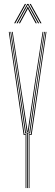

<svg xmlns="http://www.w3.org/2000/svg" viewBox="-20 -963 283 983"><path d="M119 0V-280H109L67.8 -564L33 -800H37L71.8 -564L113 -284H130L170.8 -564L206 -800H210L174.8 -564L134 -280H123V0ZM111 0V-272H101L25 -800H29L105 -276H115V0ZM127 0V-276H138L214 -800H218L142 -272H131V0ZM117 -288 76 -564 41 -800H45L80 -564L121 -292H122L162 -564L198 -800H202L166 -564L126 -288ZM52.5 -844 107.5 -943H113.5L58.5 -844ZM64.5 -844 119.5 -943H125.5L180.5 -844H174.5L127.5 -929.2L123.5 -937.5H121.5L117.5 -929.2L70.5 -844ZM76.5 -844 116.5 -917.8 121.5 -928.8H123.5L128.5 -917.8L168.5 -844H162.5L125 -913.2L123.5 -918H121.5L120 -913.2L82.5 -844ZM186.5 -844 131.5 -943H137.5L192.5 -844Z"/></svg>

Font: Big Shoulders Inline Display SC Thin
Style: Regular
Weight: 100
Designer: Patric King
Foundry: XO Type Co
Version: Version 2.002